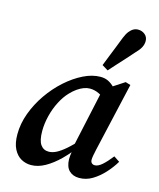

<svg xmlns="http://www.w3.org/2000/svg" viewBox="-117 -857 791 954"><g transform="rotate(15 278.5 -380.0)"><path d="M133 14Q106 14 82.5 1Q59 -12 44 -41Q29 -70 29 -117Q29 -171 49 -225.5Q69 -280 103 -329Q137 -378 179.5 -416Q222 -454 267.5 -476.5Q313 -499 355 -499Q378 -499 395 -490.5Q412 -482 427 -467Q442 -452 456 -432L407 -391Q387 -408 365 -418.5Q343 -429 319 -429Q304 -429 288 -423Q272 -417 255.5 -405.5Q239 -394 223 -377Q200 -353 182 -318Q164 -283 154 -242.5Q144 -202 144 -164Q144 -116 159 -94.5Q174 -73 201 -73Q220 -73 240.5 -83.5Q261 -94 287.5 -117Q314 -140 346 -177L353 -141H344Q313 -97 277.5 -62Q242 -27 205.5 -6.5Q169 14 133 14ZM381 14Q349 14 329.5 -5Q310 -24 309 -63Q309 -73 310 -82Q311 -91 312.5 -100Q314 -109 316 -119L312 -122L382 -444L393 -448L482 -506L508 -498L427 -144Q423 -126 420.5 -112.5Q418 -99 418 -90Q418 -79 424 -73Q430 -67 440 -67Q457 -67 477.5 -85Q498 -103 523 -135L553 -115Q534 -83 507 -53.5Q480 -24 448.5 -5Q417 14 381 14ZM349 -558Q359 -584 369.5 -610Q380 -636 390.5 -662.5Q401 -689 411 -715Q420 -737 430 -749.5Q440 -762 451 -768Q462 -774 475 -774Q495 -774 510 -761.5Q525 -749 525 -728Q525 -711 516.5 -695Q508 -679 489 -660Q471 -639 452.5 -619Q434 -599 416 -579Q398 -559 380 -539Z"/></g></svg>

Font: Source Serif 4 18pt SemiBold
Style: Italic
Weight: 600
Italic angle: -12°
Designer: Frank Grießhammer
Foundry: Adobe Systems Incorporated
Version: Version 4.004;hotconv 1.0.116;makeotfexe 2.5.65601